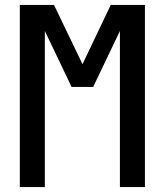

<svg xmlns="http://www.w3.org/2000/svg" viewBox="-20 -755 665 775"><path d="M60 0V-735H198L313 -496L427 -735H565V0H464V-630L356 -404H269L161 -630V0Z"/></svg>

Font: Zed Sans Semibold
Style: Regular
Weight: 600
Designer: Belleve Invis
Foundry: Belleve Invis
Version: Version 1.0.0; ttfautohint (v1.8.4)